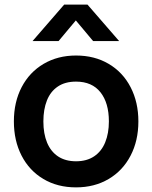

<svg xmlns="http://www.w3.org/2000/svg" viewBox="-20 -795 658 830"><path d="M40 -270.2Q40 -353.9 73.8 -418.6Q107.7 -483.2 168.8 -519.1Q230 -555 308.7 -555Q388.9 -555 450 -518.8Q511.2 -482.7 544.7 -417.8Q578.2 -353 578.2 -270.2Q578.2 -186.7 544.4 -122Q510.7 -57.2 449.5 -21.1Q388.3 15 308.7 15Q228.5 15 167.6 -21.2Q106.7 -57.4 73.3 -122.2Q40 -186.9 40 -270.2ZM450.7 -270.2Q450.7 -350.2 414.2 -396.2Q377.7 -442.2 308.7 -442.2Q261.2 -442.2 229.8 -420.8Q198.2 -399.5 182.9 -360.9Q167.5 -322.2 167.5 -270.2Q167.5 -217 183.6 -178.2Q199.8 -139.5 231.2 -118.7Q262.8 -97.8 308.7 -97.8Q355.2 -97.8 387.1 -119.3Q419 -140.8 434.8 -179.8Q450.7 -218.8 450.7 -270.2ZM257.3 -775H358.3L495 -617.5H382.5L307.8 -706.7L233.2 -617.5H120.7Z"/></svg>

Font: Tap Sans
Style: Regular
Weight: 400
Designer: Tap Payments
Foundry: Tap Payments
Version: Version 1.001;Glyphs 3.1.2 (3151)